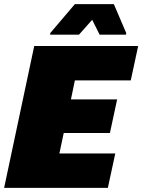

<svg xmlns="http://www.w3.org/2000/svg" viewBox="-25 -911 690 931"><path d="M-5 0 141 -688H645L609 -521H338L319 -429H543L508 -266H284L263 -167H534L498 0ZM218 -743 219 -751 338 -891H527L587 -751L586 -743H458L422 -815L358 -743Z"/></svg>

Font: Saira Black
Style: Italic
Weight: 900
Italic angle: -12°
Designer: Hector Gatti with collaboration of the Omnibus-Type team
Foundry: Omnibus-Type
Version: Version 1.100; ttfautohint (v1.8.3)